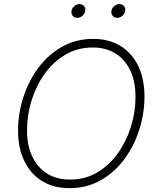

<svg xmlns="http://www.w3.org/2000/svg" viewBox="-20 -932 783 961"><path d="M328.1 9.8Q248.5 9.8 190.9 -25.6Q133.3 -61 101.8 -126Q70.3 -190.9 70.3 -278.3Q70.3 -363.3 96.7 -445.1Q123 -526.9 172.1 -592.8Q221.2 -658.7 290.5 -698Q359.9 -737.3 446.3 -737.3Q525.4 -737.3 583 -701.9Q640.6 -666.5 671.9 -601.8Q703.1 -537.1 703.1 -449.2Q703.1 -364.3 677 -282.5Q650.9 -200.7 602.1 -134.8Q553.2 -68.8 483.9 -29.5Q414.6 9.8 328.1 9.8ZM330.1 -33.2Q406.2 -33.2 466.8 -69.1Q527.3 -105 570.1 -165Q612.8 -225.1 635.5 -298.3Q658.2 -371.6 658.2 -447.3Q658.2 -523.9 632.1 -579.1Q606 -634.3 557.9 -664.3Q509.8 -694.3 444.8 -694.3Q368.2 -694.3 307.4 -658.4Q246.6 -622.6 203.6 -562.5Q160.6 -502.4 137.9 -429Q115.2 -355.5 115.2 -279.8Q115.2 -204.1 141.4 -148.7Q167.5 -93.3 215.8 -63.2Q264.2 -33.2 330.1 -33.2ZM566.4 -842.8Q552.2 -842.8 543.9 -853Q535.6 -863.3 537.6 -877.4Q540 -891.6 552 -901.6Q564 -911.6 578.1 -911.6Q592.3 -911.6 600.6 -901.6Q608.9 -891.6 606.4 -877.4Q604.5 -863.3 592.5 -853Q580.6 -842.8 566.4 -842.8ZM366.7 -842.8Q352.5 -842.8 344 -853Q335.4 -863.3 337.9 -877.4Q340.3 -891.6 352.3 -901.6Q364.3 -911.6 378.4 -911.6Q392.6 -911.6 400.9 -901.6Q409.2 -891.6 406.7 -877.4Q404.3 -863.3 392.6 -853Q380.9 -842.8 366.7 -842.8Z"/></svg>

Font: Inter 18pt ExtraLight
Style: Italic
Weight: 250
Italic angle: -9.3988°
Designer: Rasmus Andersson
Foundry: rsms
Version: Version 4.001;git-66647c0bb